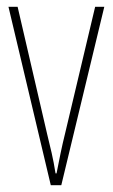

<svg xmlns="http://www.w3.org/2000/svg" viewBox="-20 -547 333 567"><path d="M130 0 5 -527H32L119 -152Q126 -124 132.5 -95.5Q139 -67 144 -35H147Q153 -66 159 -95Q165 -124 172 -152L261 -527H288L161 0Z"/></svg>

Font: Noto Sans Thai ExtCond Thin
Style: Regular
Weight: 100
Width: 2
Designer: Monotype Design Team
Foundry: Monotype Imaging Inc.
Version: Version 2.002; ttfautohint (v1.8.4.7-5d5b)